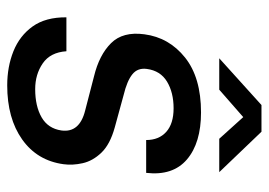

<svg xmlns="http://www.w3.org/2000/svg" viewBox="-126 -608 744 532"><g transform="rotate(90 246.0 -342.0)"><path d="M216.5 10Q165 10 122 -7.2Q79 -24.5 53.2 -60.5Q27.5 -96.5 28 -154H122Q125 -109.5 155.5 -88.5Q186 -67.5 227 -67.5Q274 -67.5 305 -85.2Q336 -103 341.5 -140Q348.5 -190.5 286 -206L191.5 -230.5Q132 -245 99.5 -277.8Q67 -310.5 75 -370Q84 -438.5 139.5 -482.8Q195 -527 291.5 -527Q376 -527 421.8 -488Q467.5 -449 459 -375H368Q368 -410.5 345.2 -430.8Q322.5 -451 280 -451Q236.5 -451 206.2 -432.8Q176 -414.5 171 -377Q167.5 -351.5 185.8 -336.8Q204 -322 243.5 -312.5L333 -288Q380 -275 403 -251Q426 -227 432.2 -199Q438.5 -171 435 -146Q425 -73 366.5 -31.5Q308 10 216.5 10ZM141.5 -577.5 271 -694.5H345L457 -577.5H364.5L304.5 -644L228.5 -577.5Z"/></g></svg>

Font: Public Sans Medium
Style: Italic
Weight: 500
Italic angle: -8°
Designer: The Public Sans project authors (U.S. Web Design System). Libre Franklin designed by Pablo Impallari and Rodrigo Fuenzal
Version: Version 1.007; ttfautohint (v1.8.1) -l 8 -r 50 -G 200 -x 14 